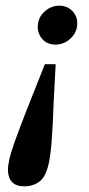

<svg xmlns="http://www.w3.org/2000/svg" viewBox="-20 -477 314 676"><path d="M176 -251 169 -119Q166 -30 161.5 24Q157 78 151 101Q141 146 118.5 162.5Q96 179 66 179Q36 179 22 163.5Q8 148 8 121Q8 106 13 83.5Q18 61 32 21.5Q46 -18 71.5 -83.5Q97 -149 138 -251ZM252 -395Q252 -364 229 -342Q206 -320 175 -320Q147 -320 130 -338.5Q113 -357 113 -382Q113 -414 136 -435.5Q159 -457 189 -457Q216 -457 234 -439Q252 -421 252 -395Z"/></svg>

Font: Lisu Bosa Black
Style: Italic
Weight: 900
Italic angle: -19°
Designer: David Morse, Annie Olsen, Victor Gaultney, Frank Grießhammer (Latin)
Foundry: SIL International
Version: Version 2.000